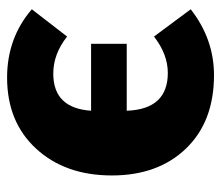

<svg xmlns="http://www.w3.org/2000/svg" viewBox="-60 -530 609 528"><g transform="rotate(-90 244.0 -266.5)"><path d="M307 -109Q358 -109 407 -147L482 -46Q400 18 301 18Q173 18 99 -59Q25 -136 25 -263Q25 -391 98.5 -471Q172 -551 294 -551Q403 -551 482 -483L407 -386Q359 -424 305 -424Q210 -424 203 -320H387V-222H203Q207 -109 307 -109Z"/></g></svg>

Font: FiraGO ExtraBold
Style: Regular
Weight: 800
Designer: bBox Type
Foundry: bBox Type GmbH
Version: Version 1.001;PS 001.001;hotconv 1.0.88;makeotf.lib2.5.64775